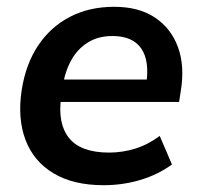

<svg xmlns="http://www.w3.org/2000/svg" viewBox="-20 -535 588 565"><path d="M285 10Q196 10 137.5 -25Q79 -60 55 -123.5Q31 -187 44 -271Q56 -347 92.5 -401.5Q129 -456 186 -485.5Q243 -515 316 -515Q389 -515 436.5 -483Q484 -451 504 -395.5Q524 -340 512 -267L507 -235H140L150 -301H429L410 -285Q421 -356 395.5 -392.5Q370 -429 311 -429Q269 -429 238.5 -410Q208 -391 189.5 -357.5Q171 -324 165 -282L160 -249Q149 -171 183.5 -128.5Q218 -86 301 -86Q340 -86 377.5 -97.5Q415 -109 450 -135L486 -51Q445 -21 393 -5.5Q341 10 285 10Z"/></svg>

Font: Mulish ExtraLight
Style: Bold Italic
Weight: 700
Italic angle: -9°
Version: Version 3.603